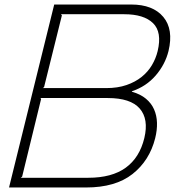

<svg xmlns="http://www.w3.org/2000/svg" viewBox="-20 -830 774 850"><path d="M667 -218Q642 -119 566.5 -59.5Q491 0 361 0H20L220 -810H392H561Q657 -810 703 -755Q749 -700 726 -604Q711 -544 669 -495.5Q627 -447 564 -426V-424Q602 -413 626 -393Q650 -373 662 -346Q674 -319 675 -286.5Q676 -254 667 -218ZM678 -604Q698 -688 657.5 -727.5Q617 -767 530 -767H250L254 -762L175 -444L169 -440H450Q501 -440 540 -453.5Q579 -467 607 -489.5Q635 -512 652.5 -541.5Q670 -571 678 -604ZM619 -219Q639 -303 598.5 -349.5Q558 -396 457 -396H159L162 -392L78 -48L72 -43H371Q475 -43 536.5 -87.5Q598 -132 619 -219Z"/></svg>

Font: TypoPRO Sinkin Sans
Style: 200 X Light Italic
Weight: 200
Italic angle: -112°
Designer: Keith Bates
Foundry: K-Type
Version: Sinkin Sans (version 1.0)  by Keith Bates   •   © 2014   www